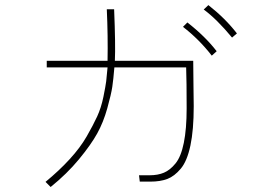

<svg xmlns="http://www.w3.org/2000/svg" viewBox="-20 -747 1040 768"><path d="M162.1 -19.5Q216.8 -64.5 258.8 -110.4Q300.8 -156.2 326.7 -201.2Q352.5 -246.1 368.7 -281.2Q384.8 -316.4 393.6 -359.4Q402.3 -402.3 404.8 -421.9Q407.2 -441.4 410.2 -477.5H167V-503.9H410.2Q412.1 -601.6 407.2 -710H436.5Q442.4 -566.4 439.5 -503.9H752.9Q752.9 -465.8 753.9 -402.8Q754.9 -339.8 754.9 -322.3Q754.9 -227.5 741.7 -165Q728.5 -102.5 703.1 -72.3Q677.7 -42 649.4 -31.2Q621.1 -20.5 581.1 -20.5H539.1L536.1 -45.9H578.1Q611.3 -45.9 635.7 -56.2Q660.2 -66.4 682.1 -93.3Q704.1 -120.1 715.3 -175.8Q726.6 -231.4 726.6 -313.5Q726.6 -422.9 724.6 -477.5H437.5Q433.6 -429.7 429.2 -399.9Q424.8 -370.1 409.2 -314Q393.6 -257.8 368.7 -212.9Q343.8 -168 295.9 -109.9Q248 -51.8 182.6 1ZM794.9 -709 813.5 -726.6Q880.9 -673.8 927.7 -613.3L908.2 -596.7Q847.7 -669.9 794.9 -709ZM711.9 -639.6 729.5 -657.2Q801.8 -600.6 846.7 -542L827.1 -524.4Q776.4 -589.8 711.9 -639.6Z"/></svg>

Font: Gothic A1 Thin
Style: Regular
Weight: 250
Designer: HanYang I&C Co.,Ltd.
Foundry: HanYang I&C Co.,Ltd.
Version: Version 2.50